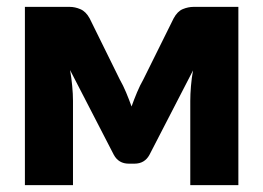

<svg xmlns="http://www.w3.org/2000/svg" viewBox="-20 -539 766 559"><path d="M674 -519V0H534V-245.5Q534 -264.5 536 -288.5Q538 -312.5 542 -334L415 -88Q401 -62.5 371.5 -62.5H355Q325.5 -62.5 311.5 -88L184 -335Q188 -313 190.2 -289Q192.5 -265 192.5 -245.5V0H52.5V-519H182.5Q198.5 -519 214.2 -512.2Q230 -505.5 241 -485.5L328.5 -308Q338.5 -290.5 347 -270.2Q355.5 -250 363 -229Q370.5 -250 379 -270.2Q387.5 -290.5 397.5 -308L485.5 -485.5Q496.5 -506 512.2 -512.5Q528 -519 544 -519Z"/></svg>

Font: Lato ExtraBold
Style: Regular
Weight: 800
Designer: Lukasz Dziedzic with Adam Twardoch and Botio Nikoltchev
Foundry: tyPoland Lukasz Dziedzic
Version: Version 2.015; 2015-08-06; http://www.latofonts.com/